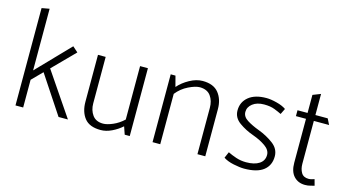

<svg xmlns="http://www.w3.org/2000/svg" viewBox="-79 -1010 2409 1326"><g transform="rotate(15 1125.5 -346.5)"><path d="M82 0V-696L137 -706V-265L362 -498L400 -464L247 -309L457 0H390L210 -272L137 -198V0Z M899 -485V0H863L844 -55Q813 -27 772.5 -7.5Q732 12 693 12Q613 12 577.5 -33Q542 -78 542 -150V-485H597V-153Q597 -104 622 -69.5Q647 -35 698 -35Q726 -35 767 -52.5Q808 -70 843 -103V-485Z M1062 0V-485H1096L1116 -409Q1147 -445 1195 -471.5Q1243 -498 1288 -498Q1366 -498 1402.5 -452.5Q1439 -407 1439 -337V0H1383V-331Q1383 -381 1358.5 -415.5Q1334 -450 1281 -451Q1249 -451 1200 -427Q1151 -403 1117 -360V0Z M1721 -33Q1781 -33 1815 -55.5Q1849 -78 1849 -119Q1849 -154 1811.5 -180.5Q1774 -207 1721 -226Q1664 -246 1618 -279Q1572 -312 1572 -364Q1572 -424 1617 -461Q1662 -498 1744 -498Q1775 -498 1818 -487Q1861 -476 1886 -458L1866 -417Q1846 -427 1815.5 -439Q1785 -451 1740 -451Q1689 -451 1658 -427Q1627 -403 1627 -368Q1627 -334 1662.5 -311.5Q1698 -289 1749 -270Q1808 -248 1855.5 -212.5Q1903 -177 1903 -123Q1903 -59 1857.5 -23Q1812 13 1719 13Q1689 13 1643.5 3.5Q1598 -6 1570 -25L1589 -69Q1615 -56 1649 -44.5Q1683 -33 1721 -33Z M2209 -430H2100V-123Q2100 -87 2115.5 -60.5Q2131 -34 2168 -34Q2179 -34 2191.5 -37.5Q2204 -41 2209 -43L2221 1Q2211 3 2193.5 8Q2176 13 2155 13Q2105 13 2074.5 -20Q2044 -53 2044 -116V-430H1972V-472H2044V-601L2100 -623V-472H2188Z"/></g></svg>

Font: Palanquin ExtraLight
Style: Regular
Weight: 275
Designer: Pria Ravichandran
Version: Version 1.001